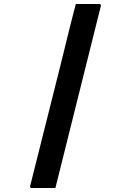

<svg xmlns="http://www.w3.org/2000/svg" viewBox="-20 -780 640 960"><path d="M359 -760H476Q487 -760 484 -749Q428 -522 370.5 -294.5Q313 -67 257 160H139Q128 160 131 149Q181 -52 232 -253Q283 -454 332 -655Z"/></svg>

Font: Recursive Mn Lnr St SmB
Style: Italic
Weight: 600
Italic angle: -15°
Monospace: yes
Version: Version 1.079;hotconv 1.0.112;makeotfexe 2.5.65598; ttfautoh